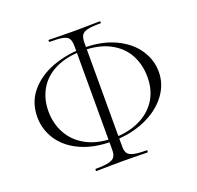

<svg xmlns="http://www.w3.org/2000/svg" viewBox="-125 -813 1017 989"><g transform="rotate(-20 383.0 -318.5)"><path d="M49 -324Q49 -405 97.5 -462.5Q146 -520 225.5 -549Q305 -578 395 -578Q496 -578 569 -543Q642 -508 679.5 -451.5Q717 -395 717 -330Q717 -260 672 -201.5Q627 -143 547.5 -109Q468 -75 368 -75Q269 -75 197 -108Q125 -141 87 -198Q49 -255 49 -324ZM653 -325Q653 -393 623.5 -447.5Q594 -502 533.5 -534Q473 -566 384 -566Q298 -566 237 -536.5Q176 -507 144.5 -454Q113 -401 113 -332Q113 -265 143.5 -209.5Q174 -154 234.5 -121.5Q295 -89 382 -89Q460 -89 521.5 -117Q583 -145 618 -198Q653 -251 653 -325ZM241 29Q288 29 312.5 23Q337 17 345.5 4Q354 -9 354 -32V-602Q354 -630 345.5 -643.5Q337 -657 313.5 -662Q290 -667 241 -667Q238 -667 238 -672.5Q238 -678 241 -678Q277 -678 298 -677L380 -676L465 -677Q486 -678 520 -678Q523 -678 523 -672.5Q523 -667 520 -667Q472 -667 448.5 -661.5Q425 -656 416.5 -642Q408 -628 408 -600V-32Q408 -9 416 4Q424 17 448 23Q472 29 520 29Q523 29 523 35Q523 41 520 41Q485 41 464 40L380 39L298 40Q277 41 241 41Q238 41 238 35Q238 29 241 29Z"/></g></svg>

Font: Cormorant SC Light
Style: Regular
Weight: 300
Designer: Christian Thalmann (Catharsis Fonts)
Foundry: Catharsis Fonts
Version: Version 4.000